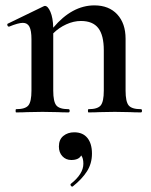

<svg xmlns="http://www.w3.org/2000/svg" viewBox="-20 -418 563 714"><path d="M504 0Q479 0 464 -1L407 -2L350 -1Q335 0 309 0Q307 0 307 -6Q307 -12 309 -12Q343 -12 354.5 -26Q366 -40 366 -81V-231Q366 -287 345.5 -313.5Q325 -340 281 -340Q254 -340 226.5 -327.5Q199 -315 178 -294V-81Q178 -40 189.5 -26Q201 -12 235 -12Q239 -12 239 -6Q239 0 235 0Q210 0 195 -1L138 -2L81 -1Q66 0 40 0Q38 0 38 -6Q38 -12 40 -12Q74 -12 85.5 -26Q97 -40 97 -81V-272Q97 -304 89.5 -318.5Q82 -333 65 -333Q48 -333 14 -319H13Q9 -319 7.5 -324Q6 -329 9 -330L141 -394Q145 -396 147 -396Q158 -396 167.5 -374Q177 -352 178 -315Q248 -398 331 -398Q385 -398 416 -364.5Q447 -331 447 -274V-81Q447 -40 458.5 -26Q470 -12 504 -12Q508 -12 508 -6Q508 0 504 0ZM322 153Q322 190 303.5 219Q285 248 251 275L249 276Q245 276 243 272Q241 268 243 266Q290 229 290 191Q290 170 282 160Q273 177 245 177Q225 177 212 163Q199 149 199 127Q199 101 215.5 87.5Q232 74 256 74Q288 74 305 95Q322 116 322 153Z"/></svg>

Font: Cormorant Garamond SemiBold
Style: Regular
Weight: 600
Designer: Christian Thalmann (Catharsis Fonts)
Version: Version 3.000